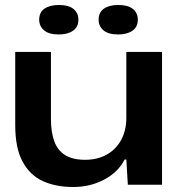

<svg xmlns="http://www.w3.org/2000/svg" viewBox="-20 -740 721 769"><path d="M273 9Q204 9 152 -14.5Q100 -38 70.5 -92.5Q41 -147 41 -239V-532H184V-264Q184 -211 197.5 -174Q211 -137 241.5 -118.5Q272 -100 320 -100Q371 -100 408 -121Q445 -142 465.5 -180Q486 -218 486 -268V-532H629V0H492L486 -101H479Q453 -50 397 -20.5Q341 9 273 9ZM453 -602Q414 -602 394.5 -618.5Q375 -635 375 -661Q375 -691 396.5 -705.5Q418 -720 453 -720Q493 -720 512.5 -704Q532 -688 532 -661Q532 -632 510.5 -617Q489 -602 453 -602ZM215 -602Q176 -602 156.5 -618.5Q137 -635 137 -661Q137 -691 158.5 -705.5Q180 -720 215 -720Q255 -720 274.5 -704Q294 -688 294 -661Q294 -632 272.5 -617Q251 -602 215 -602Z"/></svg>

Font: Mona Sans Expanded SemiBold
Style: Regular
Weight: 600
Width: 7
Designer: Deni Anggara
Foundry: GitHub
Version: Version 2.000